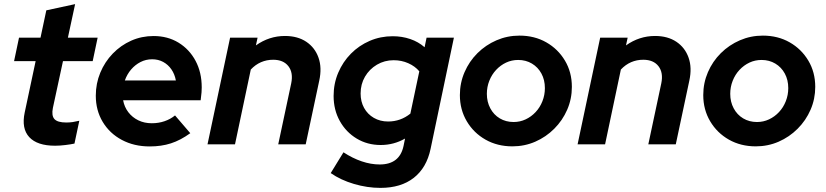

<svg xmlns="http://www.w3.org/2000/svg" viewBox="-20 -705 4033 938"><path d="M249.3 6.9Q161.5 6.9 122.8 -35.2Q84.1 -77.3 100.7 -155.5L154.1 -406.5H48.8L72.9 -521H177.9L206.3 -654.5L347 -684.9L311.7 -521H457L432.9 -406.5H287.7L238.4 -177.9Q230.8 -139.9 246 -123.2Q261.2 -106.5 303.8 -106.5Q320 -106.5 334.7 -108.6Q349.5 -110.8 367.5 -115.1L343.8 -3.6Q325.7 0.4 299 3.6Q272.3 6.9 249.3 6.9Z M711.4 10.4Q635 10.4 575.4 -21.4Q515.7 -53.1 481.8 -109.5Q448 -165.9 448 -237.4Q448 -296.9 469.9 -349.8Q491.8 -402.7 530.9 -443.2Q569.9 -483.6 620.9 -506.3Q672 -529 730.3 -529Q799.2 -529 852.2 -496.6Q905.2 -464.2 935.3 -407.9Q965.5 -351.7 965.5 -278Q965.5 -267.3 964.6 -254Q963.8 -240.7 960.3 -215.1H581.5Q587.5 -182.3 606.9 -156.9Q626.4 -131.5 655.7 -117.2Q685 -102.9 721.6 -102.9Q755 -102.9 783.9 -112.9Q812.9 -122.8 835.1 -141.1L909.6 -54.3Q862.2 -19.9 815.2 -4.7Q768.3 10.4 711.4 10.4ZM589.9 -312H839.2Q833.4 -343 817.3 -366.2Q801.3 -389.4 777.2 -402.4Q753.1 -415.4 723.3 -415.4Q692.7 -415.4 666.6 -402Q640.5 -388.7 620.7 -365.7Q600.9 -342.7 589.9 -312Z M993.8 0 1104.1 -521H1238.4L1230.2 -483.2Q1295.1 -529.3 1372.2 -529.3Q1434.1 -529.3 1476.4 -500.9Q1518.7 -472.5 1536 -423.3Q1553.4 -374.2 1539.7 -311.3L1473.5 0H1339.3L1402.7 -298Q1413.4 -349.8 1389 -381.5Q1364.6 -413.1 1314.6 -413.1Q1282.9 -413.1 1255.3 -401.2Q1227.8 -389.3 1205.2 -365.3L1128.1 0Z M1838.7 212.9Q1774.4 212.9 1709.4 193.7Q1644.4 174.6 1595.7 140.6L1658 39.1Q1702 67.9 1747 83.2Q1792 98.5 1835 98.5Q1932.7 98.5 1951.6 7.4L1958.8 -28.1Q1904.1 3.4 1839.9 3.4Q1774.7 3.4 1722.6 -28Q1670.4 -59.4 1640.1 -113.8Q1609.8 -168.2 1609.8 -236.3Q1609.8 -296.7 1632.4 -349.8Q1655 -402.9 1694.3 -442.7Q1733.6 -482.6 1786.1 -505.3Q1838.6 -528 1898.4 -528Q1944.1 -528 1984.2 -514.3Q2024.3 -500.6 2054.3 -474.2L2064 -521H2197.5L2083.6 22.3Q2064.2 114.7 2001.5 163.8Q1938.8 212.9 1838.7 212.9ZM1875.9 -111.4Q1937 -111.4 1984.8 -149.9L2028.5 -356.6Q2007.8 -381.4 1974.7 -396.1Q1941.6 -410.8 1903.3 -410.8Q1858.5 -410.8 1821.5 -389Q1784.5 -367.1 1763.1 -330.4Q1741.7 -293.7 1741.7 -248Q1741.7 -208.8 1758.7 -177.8Q1775.8 -146.8 1806.5 -129.1Q1837.2 -111.4 1875.9 -111.4Z M2483.3 10Q2409.9 10 2352 -22.8Q2294.1 -55.6 2260.4 -112.6Q2226.7 -169.6 2226.7 -240.4Q2226.7 -299.6 2249.5 -352.4Q2272.3 -405.2 2312.6 -445.3Q2353 -485.4 2405.8 -508.2Q2458.6 -531 2517.9 -531Q2591.3 -531 2648.8 -498.2Q2706.3 -465.5 2740 -408.9Q2773.8 -352.4 2773.8 -280.6Q2773.8 -221.5 2751 -169Q2728.2 -116.5 2687.8 -76.1Q2647.5 -35.7 2595 -12.8Q2542.6 10 2483.3 10ZM2489.2 -108.9Q2520.6 -108.9 2548.1 -121.9Q2575.6 -134.8 2596.8 -157.5Q2618.1 -180.3 2630 -210.6Q2642 -240.9 2642 -274.4Q2642 -314.7 2625.1 -345.7Q2608.3 -376.7 2578.7 -394.4Q2549 -412.1 2511.4 -412.1Q2479.9 -412.1 2452.4 -399.2Q2424.9 -386.2 2403.7 -363.5Q2382.4 -340.7 2370.5 -310.4Q2358.5 -280.2 2358.5 -246.6Q2358.5 -207.2 2375.4 -175.7Q2392.2 -144.2 2421.8 -126.6Q2451.5 -108.9 2489.2 -108.9Z M2801.8 0 2912.1 -521H3046.4L3038.2 -483.2Q3103.1 -529.3 3180.2 -529.3Q3242.1 -529.3 3284.4 -500.9Q3326.7 -472.5 3344 -423.3Q3361.4 -374.2 3347.7 -311.3L3281.5 0H3147.3L3210.7 -298Q3221.4 -349.8 3197 -381.5Q3172.6 -413.1 3122.6 -413.1Q3090.9 -413.1 3063.3 -401.2Q3035.8 -389.3 3013.2 -365.3L2936.1 0Z M3672.3 10Q3598.9 10 3541 -22.8Q3483.1 -55.6 3449.4 -112.6Q3415.7 -169.6 3415.7 -240.4Q3415.7 -299.6 3438.5 -352.4Q3461.3 -405.2 3501.6 -445.3Q3542 -485.4 3594.8 -508.2Q3647.6 -531 3706.9 -531Q3780.3 -531 3837.8 -498.2Q3895.3 -465.5 3929 -408.9Q3962.8 -352.4 3962.8 -280.6Q3962.8 -221.5 3940 -169Q3917.2 -116.5 3876.8 -76.1Q3836.5 -35.7 3784 -12.8Q3731.6 10 3672.3 10ZM3678.2 -108.9Q3709.6 -108.9 3737.1 -121.9Q3764.6 -134.8 3785.8 -157.5Q3807.1 -180.3 3819 -210.6Q3831 -240.9 3831 -274.4Q3831 -314.7 3814.1 -345.7Q3797.3 -376.7 3767.7 -394.4Q3738 -412.1 3700.4 -412.1Q3668.9 -412.1 3641.4 -399.2Q3613.9 -386.2 3592.7 -363.5Q3571.4 -340.7 3559.5 -310.4Q3547.5 -280.2 3547.5 -246.6Q3547.5 -207.2 3564.4 -175.7Q3581.2 -144.2 3610.8 -126.6Q3640.5 -108.9 3678.2 -108.9Z"/></svg>

Font: Red Hat Display VF
Style: Italic
Weight: 300
Italic angle: -12°
Designer: Pentagram, MCKL
Foundry: Pentagram, MCKL
Version: Version 1.023